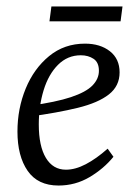

<svg xmlns="http://www.w3.org/2000/svg" viewBox="-20 -561 413 594"><path d="M243 -426Q290 -426 320 -402.5Q350 -379 350 -337Q350 -295 317 -269Q284 -243 221 -227.5Q158 -212 69 -200L73 -234Q153 -245 199.5 -260.5Q246 -276 266 -296.5Q286 -317 286 -342Q286 -368 269.5 -379Q253 -390 230 -390Q189 -390 159.5 -360.5Q130 -331 115 -282Q100 -233 100 -176Q100 -109 122 -72.5Q144 -36 184 -36Q213 -36 245.5 -53Q278 -70 313 -101L331 -76Q301 -39 257 -13Q213 13 161 13Q97 13 65.5 -32.5Q34 -78 34 -154Q34 -225 59.5 -287Q85 -349 132 -387.5Q179 -426 243 -426ZM139 -541H359L353 -495H133Z"/></svg>

Font: Yrsa Light
Style: Italic
Weight: 300
Italic angle: -7.10001°
Designer: Anna Giedrys (Yrsa+Rasa design), David Brezina (Yrsa art-direction, Rasa art-direction, design)
Foundry: Rosetta Type Foundry
Version: Version 2.004